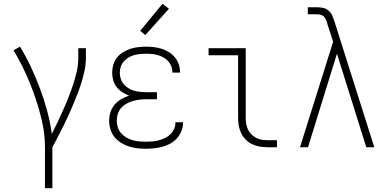

<svg xmlns="http://www.w3.org/2000/svg" viewBox="-20 -773 2040 1008"><path d="M216 215V0Q216 -68 201 -134Q186 -200 164 -264Q142 -328 114 -389.5Q86 -451 51 -509L85 -528Q117 -476 143 -420Q169 -364 190.5 -306.5Q212 -249 228 -189.5Q244 -130 252 -70Q268 -101 283 -133Q298 -165 312.5 -197.5Q327 -230 340 -263Q353 -296 364 -329.5Q375 -363 383 -398Q391 -433 391 -468V-520H431V-468Q431 -437 424.5 -406Q418 -375 409 -344.5Q400 -314 388.5 -284.5Q377 -255 365 -226Q353 -197 340 -168.5Q327 -140 313 -112Q299 -84 284.5 -56Q270 -28 255 0V215Z M747 8Q724 8 701.5 5.5Q679 3 657 -4Q635 -11 615 -23.5Q595 -36 581 -53.5Q567 -71 560 -93.5Q553 -116 553 -139Q553 -162 560 -184Q567 -206 581.5 -223.5Q596 -241 616.5 -252.5Q637 -264 658 -271Q639 -278 622 -289Q605 -300 592.5 -316Q580 -332 574.5 -351.5Q569 -371 569 -392Q569 -413 575 -433.5Q581 -454 594 -470.5Q607 -487 625.5 -498.5Q644 -510 664 -516.5Q684 -523 705 -525.5Q726 -528 747 -528Q768 -528 788.5 -525.5Q809 -523 828.5 -517Q848 -511 866 -500Q884 -489 897.5 -473Q911 -457 918 -437Q925 -417 925 -397Q925 -395 925 -394Q925 -393 925 -392H885Q885 -393 885 -393.5Q885 -394 885 -395Q885 -411 879 -426Q873 -441 862.5 -452.5Q852 -464 838 -471.5Q824 -479 809 -483.5Q794 -488 778.5 -489.5Q763 -491 747 -491Q731 -491 715 -489.5Q699 -488 683.5 -483.5Q668 -479 654 -470.5Q640 -462 629.5 -450Q619 -438 614 -422.5Q609 -407 609 -391Q609 -375 614 -359Q619 -343 630 -330.5Q641 -318 655 -309.5Q669 -301 685 -296.5Q701 -292 717.5 -290.5Q734 -289 750 -289H804V-252H750Q732 -252 714 -250Q696 -248 678.5 -243Q661 -238 644.5 -229Q628 -220 616 -206.5Q604 -193 598.5 -175.5Q593 -158 593 -139Q593 -122 598.5 -104.5Q604 -87 616 -73.5Q628 -60 643.5 -51Q659 -42 676.5 -37Q694 -32 711.5 -30.5Q729 -29 747 -29Q764 -29 781 -30.5Q798 -32 814.5 -36.5Q831 -41 846.5 -48.5Q862 -56 874.5 -68Q887 -80 894 -96Q901 -112 901 -129Q901 -129 901 -129.5Q901 -130 901 -131H941Q941 -130 941 -129.5Q941 -129 941 -128Q941 -106 932.5 -85Q924 -64 909.5 -47.5Q895 -31 875.5 -20Q856 -9 834.5 -3Q813 3 791 5.5Q769 8 747 8ZM743 -589 716 -611 833 -753 867 -727Z M1385 0Q1364 0 1343.5 -3.5Q1323 -7 1304 -16Q1285 -25 1270 -40Q1255 -55 1246 -74Q1237 -93 1233.5 -113.5Q1230 -134 1230 -155V-483H1075V-520H1270V-155Q1270 -139 1272.5 -123.5Q1275 -108 1281.5 -94Q1288 -80 1299 -68.5Q1310 -57 1324 -49.5Q1338 -42 1353.5 -39.5Q1369 -37 1385 -37H1434V0Z M1555 0 1729 -554 1699 -646Q1699 -646 1699 -646.5Q1699 -647 1699 -647Q1699 -647 1699 -647.5Q1699 -648 1699 -648Q1696 -658 1692 -668Q1688 -678 1681 -685.5Q1674 -693 1663.5 -695.5Q1653 -698 1643 -698H1596V-735H1643Q1660 -735 1676.5 -731.5Q1693 -728 1706 -716.5Q1719 -705 1725.5 -689Q1732 -673 1737 -657L1945 0H1903L1749 -491L1597 0Z"/></svg>

Font: Iosevka SS04 Extralight
Style: Regular
Weight: 200
Monospace: yes
Designer: Belleve Invis
Foundry: Belleve Invis
Version: Version 19.0.0; ttfautohint (v1.8.4)